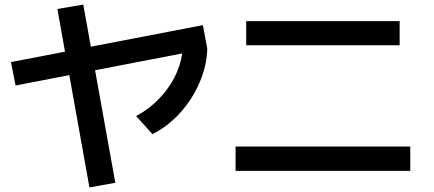

<svg xmlns="http://www.w3.org/2000/svg" viewBox="-20 -778 1915 848"><path d="M28.3 -503.9 267.1 -549.8 233.4 -738.3 347.7 -757.8 381.3 -571.8 876 -667 895.5 -563.5Q893.6 -488.8 861.8 -414.3Q830.1 -339.8 775.4 -279.5Q720.7 -219.2 653.3 -185.5L581.1 -265.6Q635.3 -293.9 678.7 -337.9Q722.2 -381.8 749.8 -434.8Q777.3 -487.8 784.7 -542L399.9 -467.8L489.3 29.3L375 49.8L286.1 -446.3L48.8 -400.4Z M1020.5 -130.9H1792V-23.4H1020.5ZM1067.4 -684.6H1745.1V-578.1H1067.4Z"/></svg>

Font: Pretendard JP SemiBold
Style: Regular
Weight: 600
Designer: Base glyphs from Inter by Rasmus Andersson; Hangeul glyphs from Noto Sans CJK(Source Han Sans) by Jang Soo-young and Kan
Foundry: Kil Hyung-jin
Version: Version 1.309